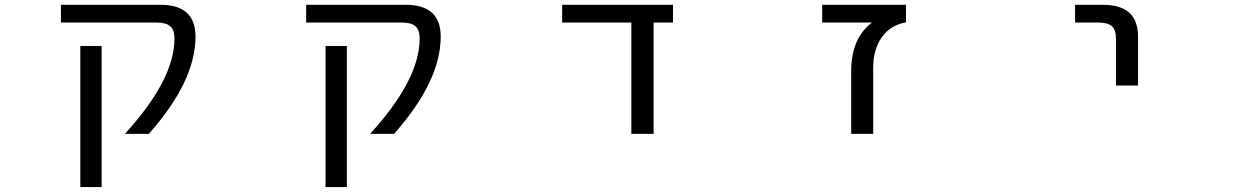

<svg xmlns="http://www.w3.org/2000/svg" viewBox="-20 -544 5040 783"><path d="M634.8 -524.4Q777.3 -524.4 777.3 -394.5Q777.3 -212.9 586.9 2H489.3Q692.4 -220.7 691.4 -387.7Q691.4 -421.9 674.3 -437Q657.2 -452.1 617.2 -452.1H228.5V-524.4ZM307.6 218.8V-356.4H394.5V218.8Z M1634.8 -524.4Q1777.3 -524.4 1777.3 -394.5Q1777.3 -212.9 1586.9 2H1489.3Q1692.4 -220.7 1691.4 -387.7Q1691.4 -421.9 1674.3 -437Q1657.2 -452.1 1617.2 -452.1H1228.5V-524.4ZM1307.6 218.8V-356.4H1394.5V218.8Z M2645.5 2H2554.7V-452.1H2272.5V-524.4H2724.6V-452.1H2645.5Z M3536.1 -452.1H3333V-524.4H3674.8V-453.1Q3610.4 -441.4 3575.7 -391.6Q3541 -341.8 3541 -267.6V2H3451.2V-253.9Q3451.2 -387.7 3536.1 -452.1Z M4364.3 -452.1V-524.4H4478.5Q4621.1 -524.4 4621.1 -394.5V-195.3H4531.2V-384.8Q4531.2 -421.9 4514.6 -437Q4498 -452.1 4457 -452.1Z"/></svg>

Font: GenEi Gothic M Regular
Style: Regular
Weight: 400
Designer: o_tamon (Modified); [Source Han Sans]
Ryoko NISHIZUKA  (kana & ideographs); Paul D. Hunt (Latin, Greek & Cyrillic); Wenl
Version: Version 1.1a;Original Version 1.004